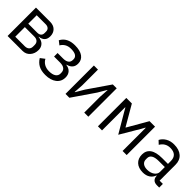

<svg xmlns="http://www.w3.org/2000/svg" viewBox="212 -1565 2588 2588"><g transform="rotate(45 1506.5 -270.5)"><path d="M360 -541Q426 -541 464 -503.5Q502 -466 502 -403Q502 -353 475 -324.5Q448 -296 396 -290V-286Q457 -281 489 -247.5Q521 -214 521 -162Q521 -93 480.5 -46.5Q440 0 374 0H91V-541ZM343 -314Q378 -314 397 -331.5Q416 -349 416 -381V-408Q416 -440 396 -457.5Q376 -475 341 -475H171V-314ZM353 -66Q391 -66 413 -86Q435 -106 435 -143V-172Q435 -209 413 -229Q391 -249 353 -249H171V-66Z M608 -96 669 -143Q690 -103 729 -80.5Q768 -58 821 -58Q886 -58 920 -81.5Q954 -105 954 -146V-159Q954 -203 926 -225Q898 -247 845 -247H730V-314H835Q887 -314 914.5 -334.5Q942 -355 942 -394V-407Q942 -443 912 -463Q882 -483 819 -483Q768 -483 732 -462Q696 -441 675 -404L620 -447Q676 -554 823 -554Q924 -554 976 -515Q1028 -476 1028 -409Q1028 -313 926 -288V-284Q981 -277 1010.5 -243.5Q1040 -210 1040 -158Q1040 -79 980.5 -33Q921 13 821 13Q742 13 691.5 -14.5Q641 -42 608 -96Z M1195 0V-541H1273V-241L1264 -106H1269L1340 -227L1556 -541H1630V0H1552V-300L1560 -436H1556L1485 -315L1269 0Z M1891 0H1813V-541H1919L2086 -253H2090L2256 -541H2361V0H2283V-440H2278L2246 -382L2087 -113L1929 -382L1896 -440H1891Z M2501 -151Q2501 -228 2558 -268.5Q2615 -309 2730 -309H2839V-363Q2839 -423 2806.5 -454Q2774 -485 2709 -485Q2618 -485 2569 -403L2521 -448Q2545 -495 2594.5 -524.5Q2644 -554 2713 -554Q2810 -554 2864.5 -506Q2919 -458 2919 -372V-70H2981V0H2938Q2892 0 2868.5 -24Q2845 -48 2845 -88V-90H2840Q2822 -40 2780.5 -13.5Q2739 13 2681 13Q2596 13 2548.5 -31Q2501 -75 2501 -151ZM2839 -158V-249H2726Q2655 -249 2620 -227.5Q2585 -206 2585 -165V-143Q2585 -101 2614.5 -78Q2644 -55 2695 -55Q2757 -55 2798 -84.5Q2839 -114 2839 -158Z"/></g></svg>

Font: IBM Plex Sans SC
Style: Regular
Weight: 400
Designer: Mike Abbink; Paul van der Laan; Pieter van Rosmalen; Eunyou Noh; Wujin Sim; Chorong Kim; Dohee Lee; Yejin We; Jinhee Kim
Foundry: Sandoll Inc.
Version: Version 1.000